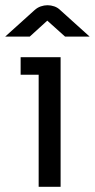

<svg xmlns="http://www.w3.org/2000/svg" viewBox="-54 -715 363 735"><path d="M94 0V-429H25V-496H178V0ZM-34 -575 78 -676Q89 -686 102 -690.5Q115 -695 128 -695Q141 -695 154 -690.5Q167 -686 177 -676L289 -575H195L127 -636L60 -575Z"/></svg>

Font: Atkinson Hyperlegible Next
Style: Regular
Weight: 400
Designer: Elliott Scott, Megan Eiswerth, Linus Boman, Theodore Petrosky, Letters from Sweden
Foundry: Applied Design Works, Letters from Sweden
Version: Version 2.001